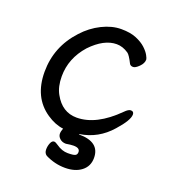

<svg xmlns="http://www.w3.org/2000/svg" viewBox="-126 -588 781 870"><g transform="rotate(20 265.0 -153.0)"><path d="M189.9 163.1Q176.8 154.8 176.8 136.2Q176.8 120.1 182.9 105.5Q189 90.8 199.2 90.8Q206.1 90.8 219.2 100.1Q246.1 119.1 273.9 119.1Q301.8 119.1 310.3 114.5Q318.8 109.9 318.8 98.1Q318.8 78.1 288.1 78.1Q274.9 78.1 252 82Q233.9 82 222.4 71.5Q210.9 61 210.9 47.9Q210.9 37.1 216.8 22Q176.8 17.1 137.2 -9.8Q49.8 -68.8 49.8 -191.9Q49.8 -313 133.8 -403.8Q170.9 -444.8 218.5 -468.5Q266.1 -492.2 311 -492.2Q355 -492.2 384 -480Q413.1 -467.8 430.7 -451.4Q448.2 -435.1 456.1 -420.4Q463.9 -405.8 463.9 -400.9Q463.9 -382.8 447 -366Q430.2 -349.1 418.9 -349.1Q407.2 -349.1 401.9 -356.9Q382.8 -395 372.1 -401.9Q344.2 -420.9 314.9 -420.9Q253.9 -420.9 191.9 -356Q129.9 -286.1 129.9 -199.2Q129.9 -148.9 148.9 -115.2Q187 -45.9 256.8 -45.9Q351.1 -45.9 449.2 -144Q465.8 -161.1 477.1 -161.1Q492.2 -161.1 492.2 -146Q492.2 -118.2 441.9 -62Q381.8 6.8 293.9 20L293 22H293.9Q394 22 394 99.1Q394 139.2 364 162.6Q334 186 284.9 186Q235.8 186 189.9 163.1Z"/></g></svg>

Font: LXGW WenKai Screen
Style: Regular
Weight: 400
Designer: LXGW / Fontworks Inc.
Foundry: LXGW / Fontworks Inc.
Version: Version 1.510;January 18,2025